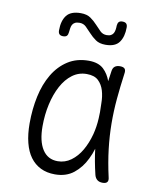

<svg xmlns="http://www.w3.org/2000/svg" viewBox="-87 -849 774 929"><g transform="rotate(10 300.0 -385.0)"><path d="M246 10Q206 10 175.5 -5Q145 -20 124.5 -48Q104 -76 93.5 -117.5Q83 -159 83 -212Q83 -282 96.5 -345Q110 -408 138.5 -456Q167 -504 210.5 -532Q254 -560 313 -560Q360 -560 386 -536Q410 -513 422 -479Q425 -503 429 -528Q431 -545 440.5 -552.5Q450 -560 466 -560Q483 -560 489.5 -552.5Q496 -545 493 -528Q484 -463 478.5 -402Q473 -341 473.5 -280Q474 -219 481.5 -155.5Q489 -92 505 -21Q509 -6 503 2Q497 10 480.5 10Q464 10 454 2Q444 -6 440 -21Q424 -87 417 -146Q409 -119 397 -95Q375 -49 338 -19.5Q301 10 246 10ZM248 -55Q284 -55 313.5 -76.5Q343 -98 363.5 -133.5Q384 -169 396 -214Q406 -253 408 -294Q408 -309 409 -324Q409 -345 408 -367Q408 -401 399.5 -429.5Q391 -458 371.5 -476.5Q352 -495 314 -495Q275 -495 244 -472Q213 -449 191.5 -409Q170 -369 158.5 -317.5Q147 -266 147 -209Q147 -136 173 -95.5Q199 -55 248 -55ZM194 -679Q193 -667 187.5 -661Q182 -655 169 -655Q157 -655 151 -661Q145 -667 145 -680Q145 -727 165.5 -753.5Q186 -780 235 -780Q265 -780 283.5 -767Q302 -754 316.5 -738Q331 -722 344 -709.5Q357 -697 376 -697Q389 -697 397 -701.5Q405 -706 409 -713.5Q413 -721 414.5 -731Q416 -741 416 -751Q417 -763 422.5 -769Q428 -775 440 -775Q453 -775 459 -769Q465 -763 465 -750Q465 -705 445.5 -677.5Q426 -650 378 -650Q348 -650 329.5 -663Q311 -676 296.5 -692Q282 -708 269 -720.5Q256 -733 237 -733Q223 -733 214.5 -728.5Q206 -724 202 -716.5Q198 -709 196.5 -699Q195 -689 194 -679Z"/></g></svg>

Font: Maple Mono ExtraLight
Style: Regular
Weight: 275
Monospace: yes
Designer: subframe7536
Version: Version 7.000